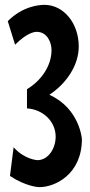

<svg xmlns="http://www.w3.org/2000/svg" viewBox="-20 -743 372 790"><path d="M317 -171C317 -171 308 -297 183 -353C253 -399 304 -474 304 -552C304 -646 243 -723 163 -723C141 -723 74 -718 12 -656L42 -559C90 -607 120 -612 131 -612C174 -612 192 -569 192 -537C192 -468 145 -408 91 -376V-297C157 -293 209 -243 209 -181C209 -131 178 -84 134 -84C134 -84 82 -86 36 -137L21 -19C88 25 138 27 142 27C207 27 317 -26 317 -171Z"/></svg>

Font: Mouse Memoirs
Style: Regular
Weight: 400
Designer: Astigmatic (AOETI)
Foundry: Astigmatic (AOETI)
Version: Version 1.000